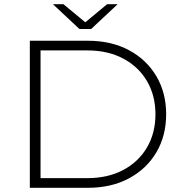

<svg xmlns="http://www.w3.org/2000/svg" viewBox="-20 -894 866 914"><path d="M122 0V-700H399Q510 -700 594 -655Q678 -610 724.5 -531Q771 -452 771 -350Q771 -248 724.5 -169Q678 -90 594 -45Q510 0 399 0ZM173 -46H395Q494 -46 567 -85Q640 -124 680 -192.5Q720 -261 720 -350Q720 -439 680 -507.5Q640 -576 567 -615Q494 -654 395 -654H173ZM358 -756 232 -874H282L404 -773H368L490 -874H540L414 -756Z"/></svg>

Font: MOST Montserrat Light
Style: Regular
Weight: 300
Designer: Julieta Ulanovsky
Foundry: Julieta Ulanovsky
Version: Version 8.000;March 11, 2024;FontCreator 15.0.0.2926 64-bit